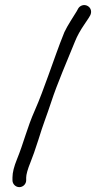

<svg xmlns="http://www.w3.org/2000/svg" viewBox="-20 -689 422 770"><path d="M85 34V23C85 11.6 90.6 -10 102.8 -39.6C110.9 -59.2 121.1 -88.5 133.8 -128C153.8 -193.5 167.2 -224.4 184.5 -277.3C209.7 -354.9 250.5 -447.7 281 -523.4C289.7 -545.1 302.4 -567.9 318.9 -591.9C325.1 -600.8 330.3 -608.6 335.3 -616.4L341.6 -627L341.8 -627.4C348.6 -640.8 345.7 -656.6 332.1 -664.7C317.7 -673.3 300.9 -667 293.8 -655.2L287.8 -644.2C277.1 -626.3 249.5 -585.1 238.2 -560.1C212.8 -497.5 196.7 -448.6 173.2 -384.4C156.3 -338.4 139.5 -291 119.1 -245.1C88.7 -176.8 75.3 -117 47.9 -49.9C36.3 -21.3 30 2.7 30 23V34C30 49 42.5 61.5 57.5 61.5C72.5 61.5 85 49 85 34Z"/></svg>

Font: MewTooHand
Style: BdCond
Weight: 400
Designer: Mew Too, Robert Jablonski
Version: Version 0.77